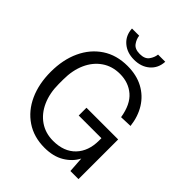

<svg xmlns="http://www.w3.org/2000/svg" viewBox="-250 -1052 1208 1208"><g transform="rotate(45 354.5 -448.0)"><path d="M355 12Q260 12 190 -35Q120 -82 82.5 -164.5Q45 -247 45 -354Q45 -462 83.5 -545Q122 -628 193 -675Q264 -722 361 -722Q442 -722 501.5 -690Q561 -658 596.5 -601Q632 -544 641 -468L560 -465Q544 -563 491.5 -608Q439 -653 363 -653Q294 -653 242.5 -617.5Q191 -582 163 -519.5Q135 -457 135 -375V-335Q135 -254 163 -191Q191 -128 242.5 -92.5Q294 -57 363 -57Q459 -57 512.5 -113Q566 -169 566 -263V-284H364V-353H646V0H574L567 -104Q541 -53 487 -20.5Q433 12 355 12ZM362 -778Q299 -778 258 -813.5Q217 -849 214 -908H278Q281 -880 299.5 -854.5Q318 -829 362 -829Q406 -829 424.5 -854.5Q443 -880 446 -908H510Q507 -849 466 -813.5Q425 -778 362 -778Z"/></g></svg>

Font: Special Gothic
Style: Regular
Weight: 400
Designer: Alistair McCready
Foundry: Monolith
Version: Version 1.010; ttfautohint (v1.8.4.7-5d5b)